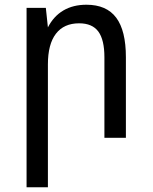

<svg xmlns="http://www.w3.org/2000/svg" viewBox="-20 -580 642 808"><path d="M181.6 208V-309.1Q181.6 -394 215.3 -438Q249 -481.9 313 -481.9Q368.2 -481.9 393.8 -447.3Q419.4 -412.6 419.4 -338.9V0H509.8V-338.9Q509.8 -451.2 469 -505.6Q428.2 -560.1 343.8 -560.1Q287.6 -560.1 246.6 -535.9Q205.6 -511.7 181.6 -464.8L172.9 -546.9H91.8V208Z"/></svg>

Font: Hack Dev
Style: Regular
Weight: 400
Designer: Christopher Simpkins
Foundry: Christopher Simpkins
Version: Version 2.0315